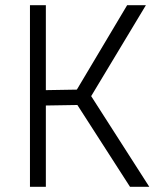

<svg xmlns="http://www.w3.org/2000/svg" viewBox="-20 -717 636 737"><path d="M479 0 277 -314 156 -312V0H95V-697H156V-371L275 -373L468 -697H540L330 -348L553 0Z"/></svg>

Font: TypoPRO Titillium Text
Style: 250 wt
Weight: 300
Designer: Accademia di Belle Arti di Urbino and others
Foundry: Accademia di Belle Arti di Urbino and others.
Version: Version 25.000